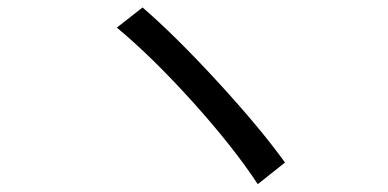

<svg xmlns="http://www.w3.org/2000/svg" viewBox="-20 -586 1017 503"><path d="M353.5 -566.4Q439.5 -492.2 550.8 -371.1Q662.1 -250 726.6 -160.2L655.3 -103.5Q591.8 -200.2 485.4 -318.4Q378.9 -436.5 286.1 -513.7Z"/></svg>

Font: Min Sans
Style: Regular
Weight: 400
Designer: Jinseong-Kim, NotoSansCJK, Nunito
Foundry: Jinseong-Kim
Version: Version 1.400;Glyphs 3.1.2 (3151)